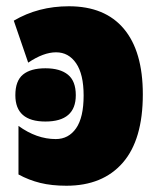

<svg xmlns="http://www.w3.org/2000/svg" viewBox="-20 -583 508 613"><path d="M436 -282Q436 -137 372 -63.5Q308 10 192 10Q145 10 108.5 1Q72 -8 39 -26V-181Q97 -139 158 -139Q199 -139 223 -173.5Q247 -208 247 -278Q247 -346 223 -381Q199 -416 159 -416Q119 -416 70 -383L24 -517Q102 -563 200 -563Q315 -563 375.5 -491Q436 -419 436 -282ZM222 -279Q222 -195 125 -195Q29 -195 29 -279Q29 -325 53.5 -345Q78 -365 125 -365Q172 -365 197 -344.5Q222 -324 222 -279Z"/></svg>

Font: Noto Sans Display Black Narrow
Style: Regular
Weight: 900
Width: 4
Designer: Monotype Design team
Foundry: Monotype Imaging Inc.
Version: Version 1.000